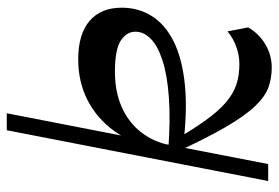

<svg xmlns="http://www.w3.org/2000/svg" viewBox="-148 -664 823 567"><g transform="rotate(-90 263.5 -380.5)"><path d="M111.7 -251.9 99.6 -295.4Q191.7 -288.4 258.7 -293.2Q325.6 -298.1 368.7 -312.2Q411.9 -326.2 432.6 -347Q453.4 -367.7 453.4 -392.2Q453.4 -417.6 427.6 -435.1Q401.7 -452.6 334.7 -452.6Q276.2 -452.6 230.9 -432.5Q185.6 -412.4 157 -375.9Q128.3 -339.5 118.1 -289.5L108.1 -333.6Q123.2 -403.3 159.8 -454.2Q196.3 -505.1 250.7 -533.2Q305.1 -561.3 373.5 -561Q446.7 -560.7 485.5 -527.3Q524.3 -493.9 524.3 -432.2Q524.3 -383.1 499.6 -343.7Q474.9 -304.2 424.1 -278.9Q373.3 -253.6 295.6 -245.9Q217.9 -238.1 111.7 -251.9ZM347.8 10.5Q317.4 10.5 290 1.1Q262.7 -8.4 234.2 -38Q205.7 -67.6 171.7 -125.8Q137.7 -183.9 93.3 -281.4L128.9 -284.1Q163.3 -224.3 191.4 -185.2Q219.5 -146.2 245.2 -124.4Q270.9 -102.6 297.8 -93.8Q324.8 -85.1 357.5 -85.1Q383.1 -85.1 408.6 -94.1Q434.1 -103.1 454.3 -120.1L466.1 -58.9Q446.6 -25.9 415 -7.7Q383.4 10.5 347.8 10.5ZM12.4 0 162.4 -772H212.5L62.5 0Z"/></g></svg>

Font: Savate ExtraLight
Style: Italic
Weight: 200
Italic angle: -11°
Designer: Max Esnée
Foundry: Plomb Type
Version: Version 2.000